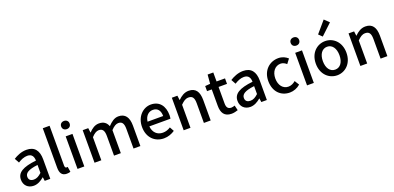

<svg xmlns="http://www.w3.org/2000/svg" viewBox="9 -1967 6268 3054"><g transform="rotate(-20 3142.5 -440.0)"><path d="M217 14C283 14 342 -20 392 -63H396L405 0H499V-331C499 -478 436 -564 299 -564C211 -564 134 -528 77 -492L120 -414C167 -444 221 -470 279 -470C360 -470 383 -414 384 -351C155 -326 55 -265 55 -146C55 -49 122 14 217 14ZM252 -78C203 -78 166 -100 166 -155C166 -216 221 -258 384 -277V-143C339 -101 300 -78 252 -78Z M776 14C805 14 824 9 838 3L824 -84C813 -82 809 -82 804 -82C790 -82 777 -93 777 -124V-797H662V-130C662 -40 693 14 776 14Z M960 0H1075V-551H960ZM1018 -653C1060 -653 1089 -680 1089 -723C1089 -763 1060 -791 1018 -791C975 -791 946 -763 946 -723C946 -680 975 -653 1018 -653Z M1248 0H1363V-390C1408 -440 1449 -464 1486 -464C1549 -464 1578 -427 1578 -332V0H1693V-390C1739 -440 1780 -464 1817 -464C1880 -464 1908 -427 1908 -332V0H2024V-346C2024 -486 1970 -564 1855 -564C1786 -564 1731 -521 1676 -463C1652 -526 1607 -564 1525 -564C1456 -564 1402 -524 1354 -473H1352L1342 -551H1248Z M2421 14C2492 14 2556 -11 2606 -45L2566 -118C2526 -92 2484 -77 2435 -77C2340 -77 2274 -140 2265 -245H2622C2625 -259 2628 -281 2628 -304C2628 -459 2549 -564 2403 -564C2275 -564 2152 -454 2152 -275C2152 -93 2270 14 2421 14ZM2264 -325C2275 -421 2336 -473 2405 -473C2485 -473 2528 -419 2528 -325Z M2757 0H2872V-390C2921 -439 2955 -464 3006 -464C3071 -464 3099 -427 3099 -332V0H3214V-346C3214 -486 3162 -564 3045 -564C2970 -564 2913 -524 2863 -474H2861L2851 -551H2757Z M3566 14C3606 14 3644 3 3674 -7L3653 -92C3637 -86 3613 -79 3595 -79C3537 -79 3514 -113 3514 -179V-458H3657V-551H3514V-703H3418L3405 -551L3319 -544V-458H3399V-180C3399 -64 3443 14 3566 14Z M3883 14C3949 14 4008 -20 4058 -63H4062L4071 0H4165V-331C4165 -478 4102 -564 3965 -564C3877 -564 3800 -528 3743 -492L3786 -414C3833 -444 3887 -470 3945 -470C4026 -470 4049 -414 4050 -351C3821 -326 3721 -265 3721 -146C3721 -49 3788 14 3883 14ZM3918 -78C3869 -78 3832 -100 3832 -155C3832 -216 3887 -258 4050 -277V-143C4005 -101 3966 -78 3918 -78Z M4552 14C4615 14 4680 -10 4731 -55L4683 -132C4650 -103 4609 -82 4563 -82C4472 -82 4408 -158 4408 -275C4408 -391 4474 -469 4567 -469C4604 -469 4635 -452 4665 -426L4722 -501C4682 -536 4631 -564 4561 -564C4416 -564 4289 -458 4289 -275C4289 -92 4403 14 4552 14Z M4845 0H4960V-551H4845ZM4903 -653C4945 -653 4974 -680 4974 -723C4974 -763 4945 -791 4903 -791C4860 -791 4831 -763 4831 -723C4831 -680 4860 -653 4903 -653Z M5354 14C5490 14 5612 -92 5612 -275C5612 -458 5490 -564 5354 -564C5217 -564 5094 -458 5094 -275C5094 -92 5217 14 5354 14ZM5354 -82C5267 -82 5213 -158 5213 -275C5213 -391 5267 -469 5354 -469C5440 -469 5494 -391 5494 -275C5494 -158 5440 -82 5354 -82ZM5346 -644 5531 -818 5452 -894 5287 -701Z M5748 0H5863V-390C5912 -439 5946 -464 5997 -464C6062 -464 6090 -427 6090 -332V0H6205V-346C6205 -486 6153 -564 6036 -564C5961 -564 5904 -524 5854 -474H5852L5842 -551H5748Z"/></g></svg>

Font: Noto Sans CJK SC Medium
Style: Regular
Weight: 500
Designer: Ryoko NISHIZUKA 西塚涼子 (kana, bopomofo & ideographs); Paul D. Hunt (Latin, Greek & Cyrillic); Sandoll Communications 산돌커뮤니
Foundry: Adobe
Version: Version 2.004;hotconv 1.0.118;makeotfexe 2.5.65603